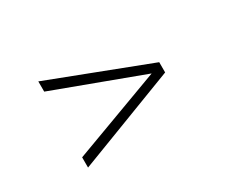

<svg xmlns="http://www.w3.org/2000/svg" viewBox="-91 -803 1182 1007"><g transform="rotate(-30 500.0 -300.0)"><path d="M799.8 -269 200.2 -39.1V-101.1L735.8 -299.8L200.2 -499V-561L799.8 -331.1Z"/></g></svg>

Font: Charis
Style: Bold
Weight: 700
Designer: Walt Agee, Miriam Martin, Annie Olsen, Victor Gaultney, Lorna Priest, Alan Ward, Bob Hallissy, Martin Hosken, Sharon Cor
Foundry: SIL Global
Version: Version 7.000